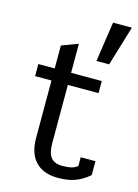

<svg xmlns="http://www.w3.org/2000/svg" viewBox="-118 -825 652 906"><g transform="rotate(15 208.5 -372.5)"><path d="M319 -760H411L352 -565H290ZM109 -141V-421H29V-480H109V-592L189 -622V-480H339V-421H189V-137Q189 -88 206.5 -66.5Q224 -45 262 -45Q288 -45 305 -49Q322 -53 336 -64V-107H408V-39Q377 -12 342 1.5Q307 15 257 15Q185 15 147 -25Q109 -65 109 -141Z"/></g></svg>

Font: Pridi Light
Style: Regular
Weight: 300
Designer: Katatrad Team
Foundry: CadsonDemak
Version: Version 1.003